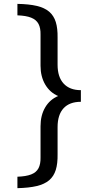

<svg xmlns="http://www.w3.org/2000/svg" viewBox="-20 -876 550 990"><path d="M69.8 35.2Q114.3 33.7 140.6 23.4Q167 13.2 178.5 -8.5Q189.9 -30.3 189 -64.9V-225.1Q189 -281.2 212.9 -322Q236.8 -362.8 279.8 -380.9Q237.3 -398.9 213.1 -440.2Q189 -481.4 189 -537.1V-696.8Q189.9 -731.4 178.5 -752.9Q167 -774.4 140.6 -784.9Q114.3 -795.4 69.8 -796.9V-856Q129.4 -855 169.7 -845.5Q210 -835.9 233.6 -815.7Q257.3 -795.4 267.6 -762.5Q277.8 -729.5 276.9 -681.2V-542Q276.9 -479 308.1 -445.1Q339.4 -411.1 397 -411.1V-351.1Q338.4 -351.1 307.6 -317.6Q276.9 -284.2 276.9 -220.2V-81.1Q277.8 -32.7 267.6 0.2Q257.3 33.2 233.4 53.5Q209.5 73.7 169.4 83.3Q129.4 92.8 69.8 94.2Z"/></svg>

Font: BIZ UDPMincho
Style: Bold
Weight: 700
Designer: TypeBank Co., Ltd.
Foundry: Morisawa Inc.
Version: Version 1.06